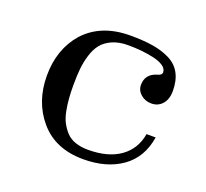

<svg xmlns="http://www.w3.org/2000/svg" viewBox="-91 -576 747 696"><g transform="rotate(20 283.0 -228.0)"><path d="M293 12.2Q185.1 12.2 125 -58.1Q65.9 -127.4 65.9 -228Q65.9 -330.1 125 -397.9Q189 -467.8 300.8 -467.8Q352.5 -467.8 389.4 -461.7Q426.3 -455.6 455.6 -440.7Q484.9 -425.8 499.5 -398.4Q514.2 -371.1 514.2 -331.1Q514.2 -298.3 497.1 -279.8Q481 -262.2 456.1 -262.2Q431.6 -262.2 415 -276.9Q397.9 -291.5 397.9 -313Q397.9 -354 439 -367.2Q458 -371.6 458 -382.8Q458 -396.5 443.6 -406.5Q429.2 -416.5 405.3 -421.9Q381.3 -427.2 356.4 -429.7Q331.5 -432.1 305.2 -432.1Q270.5 -432.1 245.1 -420.9Q219.7 -409.7 205.1 -391.8Q190.4 -374 181.9 -346.2Q173.3 -318.4 170.7 -291.3Q168 -264.2 168 -228Q168 -199.7 169.7 -177.5Q171.4 -155.3 176 -130.9Q180.7 -106.4 189.9 -88.6Q199.2 -70.8 212.9 -55.9Q226.6 -41 248.3 -33.4Q270 -25.9 297.9 -25.9Q374.5 -25.9 421.1 -58.8Q467.8 -91.8 478 -151.9H513.2Q500.5 -71.3 441.7 -29.5Q382.8 12.2 293 12.2Z"/></g></svg>

Font: New Heterodox Mono
Style: Book
Weight: 400
Designer: Hao Chi Kiang <hello@hckiang.com>, Alexey Kryukov <alexios@thessalonica.org.ru>
Version: Version 0.0.3